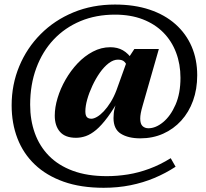

<svg xmlns="http://www.w3.org/2000/svg" viewBox="-20 -718 927 866"><path d="M613 -94Q558.5 -94 525.2 -114.8Q492 -135.5 492 -185.5Q492 -196 493.2 -208Q494.5 -220 498 -232.5L513.5 -288L527 -287.5Q494 -228 466 -190.2Q438 -152.5 413.8 -132.2Q389.5 -112 367.2 -104.2Q345 -96.5 323 -96.5Q274 -96.5 250.5 -123.5Q227 -150.5 227 -196.5Q227 -234 239.8 -276.2Q252.5 -318.5 275.8 -359Q299 -399.5 330.2 -432.5Q361.5 -465.5 399 -485.2Q436.5 -505 477.5 -505Q510 -505 534.2 -491.2Q558.5 -477.5 579.5 -446.5L557 -413Q551 -428.5 541.8 -438.8Q532.5 -449 512 -449Q491.5 -449 470.2 -432.8Q449 -416.5 430.2 -389.8Q411.5 -363 396.8 -331.5Q382 -300 373.5 -269.8Q365 -239.5 365 -216Q365 -197.5 371.8 -190Q378.5 -182.5 392.5 -182.5Q403 -182.5 417.8 -191Q432.5 -199.5 448.2 -216.2Q464 -233 479 -257Q494 -281 505.5 -311.5L555.5 -450.5L586 -497H696.5L623.5 -242Q617.5 -221.5 615 -207.8Q612.5 -194 612.5 -183.5Q612.5 -159 623 -149.2Q633.5 -139.5 649.5 -139.5Q682.5 -139.5 716 -167.2Q749.5 -195 771.8 -246Q794 -297 794 -367Q794 -428.5 774.2 -480.8Q754.5 -533 716.8 -571.2Q679 -609.5 624 -630.8Q569 -652 498.5 -652Q413 -652 343 -622.8Q273 -593.5 222.2 -539.8Q171.5 -486 143.8 -411.2Q116 -336.5 116 -245.5Q116 -176.5 137 -117.8Q158 -59 200.5 -15.5Q243 28 308.2 52.2Q373.5 76.5 462 76.5Q509 76.5 557.2 68.8Q605.5 61 654 43Q702.5 25 750 -4.5L772 34Q727 63.5 676.2 84.8Q625.5 106 568.5 117.5Q511.5 129 447.5 129Q344.5 129 267 101.5Q189.5 74 137.2 24.2Q85 -25.5 58.8 -93.5Q32.5 -161.5 32.5 -243Q32.5 -336.5 66.8 -419Q101 -501.5 163.5 -564.2Q226 -627 311.2 -662.2Q396.5 -697.5 498.5 -697.5Q586 -697.5 654.8 -674.5Q723.5 -651.5 771.5 -608.8Q819.5 -566 844.5 -507.8Q869.5 -449.5 869.5 -378.5Q869.5 -316 850.8 -264Q832 -212 797.5 -174Q763 -136 716 -115Q669 -94 613 -94Z"/></svg>

Font: Newsreader 24pt
Style: Bold
Weight: 700
Designer: Hugues Gentile
Foundry: Production Type
Version: Version 1.003